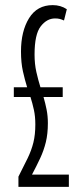

<svg xmlns="http://www.w3.org/2000/svg" viewBox="-20 -730 324 750"><path d="M52 0V-40Q73 -81 88 -112Q103 -143 110.5 -173.5Q118 -204 118 -244Q118 -275 112.5 -300.5Q107 -326 99 -351H34V-389H86Q77 -418 69.5 -451.5Q62 -485 62 -529Q62 -608 93.5 -659Q125 -710 186 -710Q217 -710 241 -694L230 -650Q221 -654 213.5 -656Q206 -658 195 -658Q163 -658 139 -627Q115 -596 115 -517Q115 -480 122 -449Q129 -418 138 -389H225V-351H150Q157 -327 162 -302Q167 -277 167 -249Q167 -207 159 -174.5Q151 -142 137 -112Q123 -82 105 -48H249V0Z"/></svg>

Font: Georama ExtraCondensed Light
Style: Regular
Weight: 300
Width: 2
Designer: Jean-Baptiste Levee
Foundry: Production Type
Version: Version 1.000